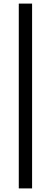

<svg xmlns="http://www.w3.org/2000/svg" viewBox="-20 -828 284 1068"><path d="M84.5 220V-808H158.5V220Z"/></svg>

Font: Encode Sans SC Condensed Thin
Style: Regular
Weight: 400
Version: Version 3.002